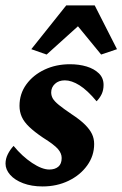

<svg xmlns="http://www.w3.org/2000/svg" viewBox="-23 -670 445 698"><path d="M131.8 7.8Q91.8 7.8 61 -3.9Q30.3 -15.6 13.7 -34.7Q-2.9 -53.7 -2.9 -75.2Q-2.9 -92.8 5.4 -109.4Q13.7 -126 26.4 -139.6Q57.6 -101.6 93.8 -77.6Q129.9 -53.7 156.2 -53.7Q176.8 -53.7 189 -64Q201.2 -74.2 201.2 -95.7Q201.2 -112.3 188 -127.9Q174.8 -143.6 132.8 -169.9Q102.5 -190.4 83.5 -208.5Q64.5 -226.6 56.2 -245.1Q47.9 -263.7 47.9 -285.2Q47.9 -329.1 72.8 -363.3Q97.7 -397.5 139.2 -417Q180.7 -436.5 231.4 -436.5Q264.6 -436.5 292 -428.2Q319.3 -419.9 336.4 -403.3Q353.5 -386.7 353.5 -361.3Q353.5 -342.8 346.7 -328.1Q339.8 -313.5 328.1 -301.8Q294.9 -341.8 266.1 -359.9Q237.3 -377.9 212.9 -377.9Q190.4 -377.9 176.8 -365.2Q163.1 -352.5 163.1 -334Q163.1 -322.3 168.9 -312Q174.8 -301.8 190.9 -288.6Q207 -275.4 237.3 -254.9Q268.6 -234.4 286.1 -216.8Q303.7 -199.2 311.5 -182.6Q319.3 -166 319.3 -146.5Q319.3 -103.5 293.9 -68.4Q268.6 -33.2 226.1 -12.7Q183.6 7.8 131.8 7.8ZM402.3 -491.2 344.7 -471.7 233.4 -607.4H296.9L146.5 -471.7L90.8 -491.2L217.8 -650.4H321.3Z"/></svg>

Font: Crimson Pro
Style: Bold Italic
Weight: 700
Italic angle: -12°
Designer: Jacques Le Bailly
Foundry: Baron von Fonthausen
Version: Version 1.003